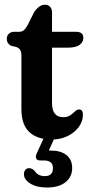

<svg xmlns="http://www.w3.org/2000/svg" viewBox="-20 -596 398 834"><path d="M49 -392.5 30 -396.5Q9.5 -405.5 9.5 -428Q9.5 -441 18.5 -449.5Q27.5 -458 42.5 -458H64.5Q74.5 -458 82.5 -464Q90.5 -470 99.5 -486L128.5 -543.5Q138 -558 150 -566.8Q162 -575.5 174.5 -575.5Q188.5 -575.5 197.2 -566.8Q206 -558 206 -540.5V-458H309.5Q342 -458 342 -431.5Q342 -413.5 326 -401.2Q310 -389 274.5 -389H206V-148Q206 -87 255 -87Q273.5 -87 285.5 -95.5Q297.5 -104 306.2 -112.5Q315 -121 324 -120.5Q341.5 -120 340 -94.5Q339.5 -67.5 321.5 -43.5Q303.5 -19.5 273.2 -4.8Q243 10 205.5 10Q142 10 107.5 -22.2Q73 -54.5 73 -122.5V-354.5Q73 -371.5 67.5 -379.8Q62 -388 49 -392.5ZM175.5 -8.5H222L192 58Q196.5 58 201 58Q244.5 58 269 77.8Q293.5 97.5 293.5 134Q293.5 172 264.8 195.2Q236 218.5 184 218.5Q139 218.5 111.5 201.2Q84 184 84 160.5Q84 149 90.2 141.8Q96.5 134.5 106 134.5Q114 134.5 120 138Q126 141.5 131 147Q138.5 159 149.8 164Q161 169 175 169Q210 169 210 134Q210 101 171 101H155Q141 101 137.2 92.2Q133.5 83.5 139.5 70.5Z"/></svg>

Font: Fraunces 72pt SuperSoft SemiBold
Style: Regular
Weight: 600
Version: Version 1.000;[b76b70a41]